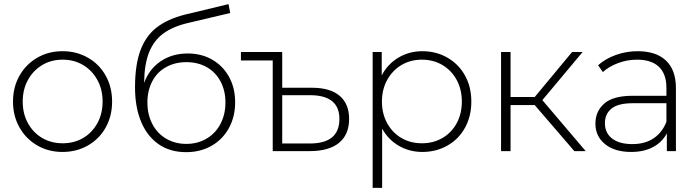

<svg xmlns="http://www.w3.org/2000/svg" viewBox="-20 -732 3357 930"><path d="M283 4Q215 4 160.5 -27.5Q106 -59 74.5 -114.5Q43 -170 43 -240Q43 -310 74.5 -365.5Q106 -421 160.5 -452.5Q215 -484 283 -484Q351 -484 406 -452.5Q461 -421 492 -365.5Q523 -310 523 -240Q523 -170 492 -114.5Q461 -59 406 -27.5Q351 4 283 4ZM283.5 -38Q339 -38 382.5 -63.5Q426 -89 451.5 -135Q477 -181 477 -240Q477 -299 451.5 -345Q426 -391 382.5 -417Q339 -443 283.5 -443Q228 -443 184.5 -417Q141 -391 115.5 -345Q90 -299 90 -240Q90 -181 115.5 -135Q141 -89 184.5 -63.5Q228 -38 283.5 -38Z M882 5Q803 5 747.5 -34Q692 -73 663 -143.5Q634 -214 634 -309Q634 -417 660 -487.5Q686 -558 739 -599Q792 -640 875 -661L1087 -712L1095 -669L892 -621Q818 -604 771.5 -570Q725 -536 702 -478Q679 -420 678 -330Q702 -397 758 -435Q814 -473 889 -473Q956 -473 1008 -443Q1060 -413 1089.5 -359.5Q1119 -306 1119 -236.5Q1119 -167 1089 -112Q1059 -57 1005 -26Q951 5 882 5ZM883 -35Q937 -35 980.5 -60.5Q1024 -86 1048 -132Q1072 -178 1072 -235.5Q1072 -293 1048 -338Q1024 -383 981 -407Q938 -431 883 -431Q828 -431 784.5 -407Q741 -383 717.5 -338Q694 -293 694 -235.5Q694 -178 717.5 -132Q741 -86 784.5 -60.5Q828 -35 883 -35Z M1671 -156Q1671 -80 1622 -40Q1573 0 1480 0H1301V-439H1147V-480H1347V-307H1491Q1579 -307 1625 -268Q1671 -229 1671 -156ZM1624 -156Q1624 -271 1481 -271H1347V-37H1481Q1624 -37 1624 -156Z M2026 4Q1963 4 1911.5 -26Q1860 -56 1831 -109V178H1785V-480H1829V-367Q1858 -422 1910 -453Q1962 -484 2026 -484Q2093 -484 2147.5 -452.5Q2202 -421 2232.5 -366Q2263 -311 2263 -240Q2263 -169 2232.5 -113.5Q2202 -58 2147.5 -27Q2093 4 2026 4ZM2023.5 -38Q2079 -38 2123 -63.5Q2167 -89 2192 -135Q2217 -181 2217 -240Q2217 -299 2192 -345Q2167 -391 2123 -417Q2079 -443 2023.5 -443Q1968 -443 1924.5 -417Q1881 -391 1855.5 -345Q1830 -299 1830 -240Q1830 -181 1855.5 -135Q1881 -89 1924.5 -63.5Q1968 -38 2023.5 -38Z M2570 -223H2453V0H2407V-480H2453V-262H2570L2751 -480H2802L2607 -247L2817 0H2762Z M3254 -305V0H3210V-86Q3187 -43 3143 -19.5Q3099 4 3037 4Q2957 4 2910.5 -34Q2864 -72 2864 -133Q2864 -193 2907 -230.5Q2950 -268 3043 -268H3208V-306Q3208 -374 3171.5 -408.5Q3135 -443 3066 -443Q3018 -443 2974 -426.5Q2930 -410 2900 -383L2877 -416Q2913 -448 2963.5 -466Q3014 -484 3069 -484Q3158 -484 3206 -438.5Q3254 -393 3254 -305ZM3208 -142V-232H3044Q2974 -232 2942 -206Q2910 -180 2910 -135Q2910 -88 2945 -61Q2980 -34 3043 -34Q3103 -34 3145 -61.5Q3187 -89 3208 -142Z"/></svg>

Font: Montserrat Ace
Style: Light
Weight: 300
Designer: Julieta Ulanovsky
Foundry: Julieta Ulanovsky
Version: Version 1